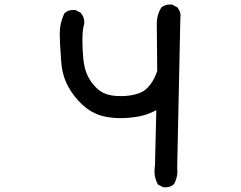

<svg xmlns="http://www.w3.org/2000/svg" viewBox="-20 -791 1040 827"><path d="M645.5 -51.8Q645.5 -64.5 647.5 -77.1L653.3 -316.4Q612.3 -294.9 573.2 -288.6Q534.2 -282.2 500 -282.2Q434.6 -282.2 389.6 -302.7Q352.5 -319.3 318.4 -356.4Q284.2 -393.6 265.1 -435.5Q246.1 -477.5 243.2 -531.2Q237.3 -610.4 237.3 -643.6Q237.3 -692.4 257.8 -734.4Q268.6 -743.2 277.8 -745.6Q287.1 -748 293 -748Q298.8 -748 304.7 -748L327.1 -736.3Q342.8 -718.8 342.8 -697.3Q342.8 -690.4 342.8 -688.5Q335 -664.1 335 -620.1Q335 -575.2 338.9 -537.6Q342.8 -500 353.5 -473.6Q368.2 -439.5 392.6 -415Q407.2 -400.4 425.8 -390.6Q453.1 -377 501 -377Q548.8 -377 584 -391.6Q608.4 -401.4 627.4 -426.8Q646.5 -452.1 657.2 -485.4L655.3 -691.4Q655.3 -727.5 674.8 -758.8Q690.4 -771.5 711.9 -771.5Q714.8 -771.5 720.7 -771.5L743.2 -759.8Q757.8 -743.2 757.8 -722.7Q757.8 -717.8 756.8 -711.9L743.2 -68.4Q744.1 -61.5 744.1 -52.7Q744.1 -24.4 729.5 2Q719.7 10.7 710.4 13.2Q701.2 15.6 695.3 15.6Q689.5 15.6 683.6 15.6L660.2 3.9Q645.5 -23.4 645.5 -51.8Z"/></svg>

Font: JasonHandwriting2
Style: SemiBold
Weight: 600
Version: Version 1.04.7